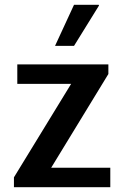

<svg xmlns="http://www.w3.org/2000/svg" viewBox="-20 -779 519 799"><path d="M38 0V-41L276 -430H52V-511H431V-471L193 -81H439V0ZM209 -588 288 -759H391L392 -756L288 -588Z"/></svg>

Font: Chivo Medium Medium
Style: Regular
Weight: 500
Version: Version 2.002